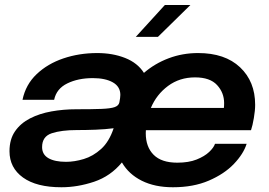

<svg xmlns="http://www.w3.org/2000/svg" viewBox="-20 -758 1105 789"><path d="M232.5 11.5Q130 11.5 74.5 -28.5Q19 -68.5 19 -136.5Q19 -185.5 41.8 -218.5Q64.5 -251.5 103.5 -271.5Q142.5 -291.5 191.5 -300.2Q240.5 -309 293.5 -309Q359.5 -309 397 -310.5Q434.5 -312 451 -317.8Q467.5 -323.5 470.5 -337Q474.5 -357.5 474.5 -368Q474.5 -402 443.8 -419.5Q413 -437 361.5 -437Q301 -437 256.5 -415.2Q212 -393.5 202.5 -348H72.5Q85.5 -410.5 130.5 -453.2Q175.5 -496 240.5 -518Q305.5 -540 379.5 -540Q443 -540 494.2 -519.8Q545.5 -499.5 571.5 -458.5Q616 -497 673 -518.5Q730 -540 794 -540Q904.5 -540 966.5 -481.5Q1028.5 -423 1028.5 -327.5Q1028.5 -304 1023.2 -273Q1018 -242 1011.5 -223H579.5Q579 -216.5 579 -210.5Q579 -154.5 611.2 -122Q643.5 -89.5 708.5 -89.5Q755.5 -89.5 788 -102.5Q820.5 -115.5 839.5 -133.5Q858.5 -151.5 863.5 -167H993.5Q980.5 -125.5 941 -84.2Q901.5 -43 838.2 -15.8Q775 11.5 690.5 11.5Q616.5 11.5 562.8 -15.2Q509 -42 481 -90.5Q434.5 -34 366.8 -11.2Q299 11.5 232.5 11.5ZM600 -314.5H900Q901 -321.5 901 -334.5Q901 -377 872 -408.5Q843 -440 781.5 -440Q718 -440 670.5 -404.8Q623 -369.5 600 -314.5ZM251.5 -93Q286 -93 324.2 -104.5Q362.5 -116 395.5 -145.8Q428.5 -175.5 447 -231Q412.5 -226.5 373 -225Q333.5 -223.5 295 -223.5Q233 -223.5 193 -210.5Q153 -197.5 153 -153.5Q153 -123 179 -108Q205 -93 251.5 -93ZM538 -606.5 657.5 -737.5H762.5L629 -606.5Z"/></svg>

Font: Epilogue SemiBold
Style: Italic
Weight: 600
Italic angle: -12°
Designer: Tyler Finck
Foundry: Etcetera Type Co
Version: Version 2.111; ttfautohint (v1.8.3)